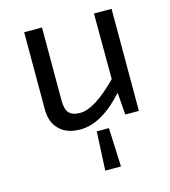

<svg xmlns="http://www.w3.org/2000/svg" viewBox="-107 -573 784 885"><g transform="rotate(-15 285.0 -130.5)"><path d="M507 0H442L434 -106Q327 13 226 13Q159 13 124 -24Q89 -59 90 -123V-487H175V-144Q174 -99 190 -80Q206 -61 244 -61Q313 -61 424 -174L423 -487H507ZM353 41 361 226H286L295 41Z"/></g></svg>

Font: Taylor Sans
Style: Regular
Weight: 400
Italic angle: -8°
Designer: Natanael Gama
Version: Version 1.001 September 8, 2015